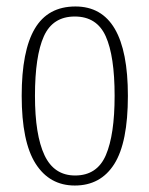

<svg xmlns="http://www.w3.org/2000/svg" viewBox="-20 -563 461 593"><path d="M211 10Q133 10 90 -57.5Q47 -125 47 -267Q47 -406 87.5 -474.5Q128 -543 213 -543Q375 -543 375 -267Q375 -123 333 -56.5Q291 10 211 10ZM212 -21Q280 -21 307 -84Q334 -147 334 -267Q334 -390 306.5 -451Q279 -512 211 -512Q143 -512 115.5 -451Q88 -390 88 -267Q88 -146 117.5 -83.5Q147 -21 212 -21Z"/></svg>

Font: Noto Serif Bengali ExtraCondensed ExtraLight
Style: Regular
Weight: 200
Width: 2
Designer: Juan Bruce, Universal Thirst, Indian Type Foundry and the Monotype Design Team.
Foundry: Monotype Imaging Inc.
Version: Version 2.003; ttfautohint (v1.8.4.7-5d5b)